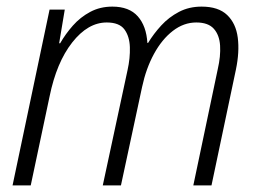

<svg xmlns="http://www.w3.org/2000/svg" viewBox="-20 -561 786 581"><path d="M18 0 130 -532H176L159 -430H162Q178 -458 200.5 -483.5Q223 -509 253 -525Q283 -541 320 -541Q371 -541 397 -511.5Q423 -482 426 -431H428Q445 -459 468 -484Q491 -509 521.5 -525Q552 -541 590 -541Q641 -541 667.5 -515.5Q694 -490 699.5 -447Q705 -404 694 -351L620 0H565L639 -352Q648 -391 646 -423Q644 -455 627 -474Q610 -493 574 -493Q536 -493 503 -467.5Q470 -442 446 -398Q422 -354 410 -298L346 0H291L366 -349Q374 -385 373 -418Q372 -451 356.5 -472Q341 -493 303 -493Q246 -493 198.5 -432.5Q151 -372 130 -269L73 0Z"/></svg>

Font: Noto Sans SemiCondensed Light
Style: Italic
Weight: 300
Width: 4
Italic angle: -12°
Designer: Monotype Design Team
Foundry: Monotype Imaging Inc.
Version: Version 2.013; ttfautohint (v1.8.4.7-5d5b)